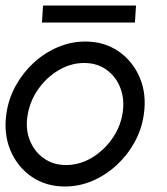

<svg xmlns="http://www.w3.org/2000/svg" viewBox="-28 -665 608 698"><path d="M208 13Q139 13 87.2 -22.5Q35.5 -58 10.2 -117.8Q-15 -177.5 -5 -250Q2.5 -305 28.8 -352.8Q55 -400.5 94.5 -436.8Q134 -473 182.2 -493.5Q230.5 -514 282 -514Q351 -514 402.8 -478.5Q454.5 -443 480 -383Q505.5 -323 495 -250Q487.5 -195.5 461.2 -148Q435 -100.5 395.5 -64.2Q356 -28 308 -7.5Q260 13 208 13ZM212 -65Q260.5 -65 304 -90.5Q347.5 -116 378 -158.2Q408.5 -200.5 417 -250Q426 -300.5 410.5 -342.8Q395 -385 360.5 -410.5Q326 -436 278 -436Q229.5 -436 185.8 -410.2Q142 -384.5 112 -342.2Q82 -300 73 -250Q63.5 -198.5 79.8 -156.5Q96 -114.5 130.8 -89.8Q165.5 -65 212 -65ZM128.5 -645H466.5L462.5 -583H124.5Z"/></svg>

Font: Urbanist
Style: Italic
Weight: 400
Italic angle: -8°
Designer: Corey Hu
Foundry: Corey Hu
Version: Version 1.330; ttfautohint (v1.8.4.7-5d5b)